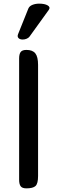

<svg xmlns="http://www.w3.org/2000/svg" viewBox="-20 -1034 314 1054"><path d="M125 0Q102 0 93.5 -11.5Q85 -23 85 -47V-713Q85 -737 93.5 -748.5Q102 -760 125 -760Q159 -760 174 -741Q189 -722 189 -678V-68Q189 -26 175 -13Q161 0 125 0ZM105 -817Q89 -817 81.5 -825Q74 -833 79 -846L136 -988Q142 -1001 158.5 -1007.5Q175 -1014 195 -1014Q225 -1014 241.5 -1004.5Q258 -995 248 -980L142 -833Q137 -826 126.5 -821.5Q116 -817 105 -817Z"/></svg>

Font: Marmelad for Arash.Academy
Style: Regular
Weight: 400
Designer: Manvel Shmavonyan
Foundry: Cyreal
Version: Version 1.110;Glyphs 3.2 (3202)